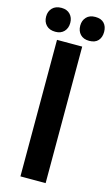

<svg xmlns="http://www.w3.org/2000/svg" viewBox="-174 -996 609 1046"><g transform="rotate(15 130.5 -472.5)"><path d="M199.2 0H57.1V-770H199.2ZM-33.2 -877.9Q-33.2 -907.2 -14.9 -926Q3.4 -944.8 36.1 -944.8Q67.4 -944.8 85.2 -926Q103 -907.2 103 -877.9Q103 -847.7 85.2 -828.9Q67.4 -810.1 36.1 -810.1Q3.4 -810.1 -14.9 -828.9Q-33.2 -847.7 -33.2 -877.9ZM159.2 -877.9Q159.2 -907.2 177 -926Q194.8 -944.8 227.1 -944.8Q260.3 -944.8 277.1 -926.5Q293.9 -908.2 293.9 -877.9Q293.9 -847.2 277.1 -828.6Q260.3 -810.1 227.1 -810.1Q194.8 -810.1 177 -828.9Q159.2 -847.7 159.2 -877.9Z"/></g></svg>

Font: Junction Bold
Style: Bold
Weight: 700
Designer: Caroline Hadilaksono
Foundry: Caroline Hadilaksono
Version: Version 001.001